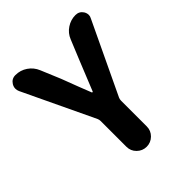

<svg xmlns="http://www.w3.org/2000/svg" viewBox="-205 -865 990 990"><g transform="rotate(-45 290.0 -370.0)"><path d="M215.8 -74.2V-261.7Q215.8 -271.5 211.9 -280.3L27.3 -668.9Q22.5 -679.7 22.5 -690.4Q22.5 -704.1 30.3 -716.8Q44.9 -740.2 72.3 -740.2Q108.4 -740.2 137.7 -720.2Q167 -700.2 180.7 -667L225.6 -559.6Q262.7 -460.9 288.1 -397.5Q289.1 -396.5 291 -396.5Q293 -396.5 293.9 -397.5Q355.5 -548.8 359.4 -559.6L404.3 -668.9Q417 -701.2 446.3 -720.7Q475.6 -740.2 509.8 -740.2Q537.1 -740.2 551.8 -717.8Q559.6 -705.1 559.6 -691.4Q559.6 -681.6 553.7 -670.9L368.2 -280.3Q364.3 -271.5 364.3 -261.7V-74.2Q364.3 -43 342.3 -21.5Q320.3 0 290 0Q259.8 0 237.8 -21.5Q215.8 -43 215.8 -74.2Z"/></g></svg>

Font: Gen Jyuu GothicX Bold
Style: Bold
Weight: 700
Designer: Ryoko NISHIZUKA (kana &amp; ideographs); Paul D. Hunt (Latin, Greek &amp; Cyrillic); Wenlong ZHANG (bopomofo); Sandoll C
Version: Version 1.058.20140828